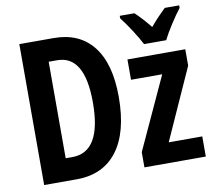

<svg xmlns="http://www.w3.org/2000/svg" viewBox="-83 -862 1069 958"><g transform="rotate(-10 451.5 -383.0)"><path d="M811 -766Q791 -747 773.5 -728.5Q756 -710 733 -683Q689 -737 657 -766H583V-753Q606 -724 634.5 -680Q663 -636 678 -606H790Q806 -638 834 -681.5Q862 -725 884 -753V-766ZM239 -714H65V0H230Q364 0 436 -95Q508 -190 508 -369Q508 -537 438.5 -625.5Q369 -714 239 -714ZM228 -113H194V-602H237Q376 -602 376 -364Q376 -113 228 -113ZM884 -102H714L876 -462V-545H583V-442H741L573 -77V0H884Z"/></g></svg>

Font: Noto Sans UI Condensed
Style: Bold
Weight: 700
Width: 3
Designer: Monotype Design Team
Foundry: Monotype Imaging Inc.
Version: 1.001